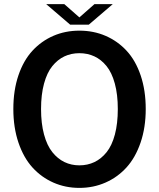

<svg xmlns="http://www.w3.org/2000/svg" viewBox="-20 -896 767 927"><path d="M203.1 -876H290.5L363.3 -812L436 -876H524.4L408.7 -776.9H318.8ZM44.4 -369.6Q44.4 -459.5 68.8 -531.7Q93.3 -604 136.5 -650.9Q179.7 -697.8 237.5 -722.9Q295.4 -748 363.3 -748Q431.6 -748 489.7 -722.9Q547.9 -697.8 591.3 -650.9Q634.8 -604 659.2 -531.7Q683.6 -459.5 683.6 -369.6Q683.6 -280.3 658.7 -207.5Q633.8 -134.8 590.6 -87.4Q547.4 -40 489 -14.4Q430.7 11.2 363.3 11.2Q295.9 11.2 237.8 -14.4Q179.7 -40 136.7 -87.4Q93.8 -134.8 69.1 -207.5Q44.4 -280.3 44.4 -369.6ZM363.3 -97.7Q402.8 -97.7 436 -113.5Q469.2 -129.4 494.9 -161.4Q520.5 -193.4 534.7 -246.6Q548.8 -299.8 548.8 -369.6Q548.8 -439.5 534.4 -492.4Q520 -545.4 494.4 -576.9Q468.8 -608.4 435.8 -623.8Q402.8 -639.2 363.3 -639.2Q323.7 -639.2 291 -623.8Q258.3 -608.4 232.7 -576.9Q207 -545.4 192.6 -492.4Q178.2 -439.5 178.2 -369.6Q178.2 -299.8 192.6 -246.6Q207 -193.4 232.7 -161.4Q258.3 -129.4 291.3 -113.5Q324.2 -97.7 363.3 -97.7Z"/></svg>

Font: Epilogue SemiBold
Style: Regular
Weight: 600
Designer: Tyler Finck
Foundry: Etcetera Type Co
Version: Version 2.112